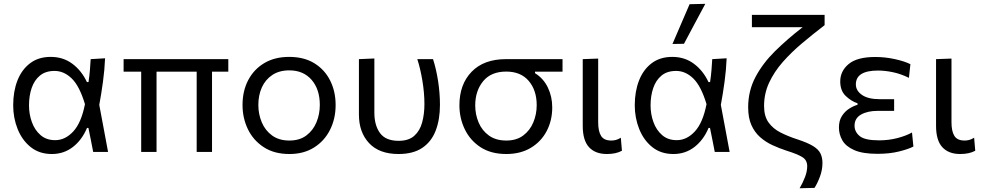

<svg xmlns="http://www.w3.org/2000/svg" viewBox="-20 -812 5250 1026"><path d="M257 11Q190 11 144 -26Q98 -63 74.2 -122.5Q50.5 -182 50.5 -249.5Q50.5 -323.5 73.2 -381.8Q96 -440 140.8 -474Q185.5 -508 251 -508Q317.5 -508 366.8 -471.2Q416 -434.5 444.5 -373.5H453Q458 -407 460.5 -437.5Q463 -468 464.5 -496L541.5 -500.5Q539 -439 530.2 -374.8Q521.5 -310.5 510.5 -251.5Q522.5 -188.5 534 -126Q545.5 -63 557.5 0H478Q471.5 -32 465.5 -64Q459 -96 452.5 -128.5H445Q418 -64 369.5 -26.5Q321 11 257 11ZM275 -63Q328.5 -63 371.5 -109.5Q414.5 -156 434 -255.5Q405 -352 363.5 -392.5Q322 -433 271.5 -433Q223.5 -433 193.5 -408.2Q163.5 -383.5 149.2 -341.8Q135 -300 135 -249Q135 -201.5 150.5 -159Q166 -116.5 197 -89.8Q228 -63 275 -63Z M734.5 0V-429H640.5V-496H1200V-429H1113V0H1031V-429H816.5V0Z M1526.5 11Q1445 11 1389 -25.8Q1333 -62.5 1304.5 -122Q1276 -181.5 1276 -251Q1276 -325.5 1306.2 -383.5Q1336.5 -441.5 1392.2 -474.8Q1448 -508 1525 -508Q1604.5 -508 1659.8 -474Q1715 -440 1744.2 -381.8Q1773.5 -323.5 1773.5 -251Q1773.5 -177.5 1743.5 -118Q1713.5 -58.5 1658.2 -23.8Q1603 11 1526.5 11ZM1526.5 -61Q1581 -61 1617 -88Q1653 -115 1671 -158.5Q1689 -202 1689 -251Q1689 -335 1645 -385.5Q1601 -436 1526 -436Q1472 -436 1435 -411.2Q1398 -386.5 1379.2 -344.8Q1360.5 -303 1360.5 -251Q1360.5 -202 1378.8 -158.5Q1397 -115 1434 -88Q1471 -61 1526.5 -61Z M2109.5 11Q2006.5 11 1952.2 -47.2Q1898 -105.5 1898 -199.5V-496L1980.5 -499.5V-210Q1980.5 -142 2010.8 -100.8Q2041 -59.5 2110 -59.5Q2164 -59.5 2194 -86.5Q2224 -113.5 2236 -158.2Q2248 -203 2248 -256Q2248 -316 2237.2 -380.5Q2226.5 -445 2210 -496H2294Q2311 -443.5 2321 -379Q2331 -314.5 2331 -251.5Q2331 -173 2308.2 -114Q2285.5 -55 2236.8 -22Q2188 11 2109.5 11Z M2685.5 11Q2604 11 2548.2 -25.2Q2492.5 -61.5 2463.8 -121Q2435 -180.5 2435 -249.5Q2435 -361 2500.2 -428.5Q2565.5 -496 2684 -496H2986V-429H2839V-421Q2884 -393 2907.5 -344.5Q2931 -296 2931 -238Q2931 -168.5 2901.5 -112Q2872 -55.5 2816.8 -22.2Q2761.5 11 2685.5 11ZM2685.5 -61Q2740 -61 2776 -88Q2812 -115 2830 -158.2Q2848 -201.5 2848 -250Q2848 -329.5 2805.5 -379.5Q2763 -429.5 2685 -429.5Q2604 -429.5 2561.8 -378Q2519.5 -326.5 2519.5 -248.5Q2519.5 -200 2537.8 -157Q2556 -114 2593 -87.5Q2630 -61 2685.5 -61Z M3223 11Q3161 11 3127.5 -25.5Q3094 -62 3094 -139.5V-496L3176.5 -499V-158.5Q3176.5 -110.5 3192 -85.8Q3207.5 -61 3246.5 -61Q3259.5 -61 3271.5 -64.2Q3283.5 -67.5 3297.5 -76L3303.5 -6.5Q3272 11 3223 11Z M3578.5 11Q3511.5 11 3465.5 -26Q3419.5 -63 3395.8 -122.5Q3372 -182 3372 -249.5Q3372 -323.5 3394.8 -381.8Q3417.5 -440 3462.2 -474Q3507 -508 3572.5 -508Q3639 -508 3688.2 -471.2Q3737.5 -434.5 3766 -373.5H3774.5Q3779.5 -407 3782 -437.5Q3784.5 -468 3786 -496L3863 -500.5Q3860.5 -439 3851.8 -374.8Q3843 -310.5 3832 -251.5Q3844 -188.5 3855.5 -126Q3867 -63 3879 0H3799.5Q3793 -32 3787 -64Q3780.5 -96 3774 -128.5H3766.5Q3739.5 -64 3691 -26.5Q3642.5 11 3578.5 11ZM3596.5 -63Q3650 -63 3693 -109.5Q3736 -156 3755.5 -255.5Q3726.5 -352 3685 -392.5Q3643.5 -433 3593 -433Q3545 -433 3515 -408.2Q3485 -383.5 3470.8 -341.8Q3456.5 -300 3456.5 -249Q3456.5 -201.5 3472 -159Q3487.5 -116.5 3518.5 -89.8Q3549.5 -63 3596.5 -63ZM3573.5 -577Q3596.5 -630.5 3619.5 -684Q3642.5 -737 3665 -789.5L3749 -791.5Q3720 -737.5 3691.5 -684.2Q3663 -631 3635 -578Z M4253 194Q4270 165 4281.8 134.2Q4293.5 103.5 4293.5 76Q4293.5 44 4267.8 27.8Q4242 11.5 4182.5 -7Q4144.5 -19.5 4108 -36.2Q4071.5 -53 4042 -79Q4012.5 -105 3995.2 -143.8Q3978 -182.5 3978 -238.5Q3978 -326.5 4017 -400.2Q4056 -474 4122 -539Q4188 -604 4269 -666.5H3998V-732.5H4386.5V-677.5Q4324 -629.5 4266 -580.8Q4208 -532 4162.2 -479.8Q4116.5 -427.5 4089.8 -369.8Q4063 -312 4063 -245.5Q4063 -191 4086.8 -157.8Q4110.5 -124.5 4150.8 -104Q4191 -83.5 4240.5 -67.5Q4295.5 -49.5 4324.5 -31.8Q4353.5 -14 4364.2 7.8Q4375 29.5 4375 59Q4375 96.5 4361.2 132.8Q4347.5 169 4332.5 192Z M4669 10Q4589.5 10 4544.5 -10Q4499.5 -30 4481.2 -62.2Q4463 -94.5 4463 -130.5Q4463 -167.5 4479.2 -192.5Q4495.5 -217.5 4518.8 -232Q4542 -246.5 4562.5 -252V-260Q4529 -271 4499.5 -299Q4470 -327 4470 -377Q4470 -432 4515 -469.8Q4560 -507.5 4657 -507.5Q4710 -507.5 4762.2 -496Q4814.5 -484.5 4845 -469L4837 -396Q4793.5 -417.5 4751.2 -426.2Q4709 -435 4672 -435Q4553.5 -435 4553.5 -361Q4553.5 -327.5 4586.2 -304.8Q4619 -282 4680.5 -282H4758V-219.5H4669Q4616 -219.5 4581.2 -199.8Q4546.5 -180 4546.5 -140.5Q4546.5 -107.5 4574 -84.8Q4601.5 -62 4678 -62Q4729 -62 4775.8 -74.2Q4822.5 -86.5 4853.5 -104L4861 -29Q4835.5 -15.5 4785.2 -2.8Q4735 10 4669 10Z M5111 11Q5049 11 5015.5 -25.5Q4982 -62 4982 -139.5V-496L5064.5 -499V-158.5Q5064.5 -110.5 5080 -85.8Q5095.5 -61 5134.5 -61Q5147.5 -61 5159.5 -64.2Q5171.5 -67.5 5185.5 -76L5191.5 -6.5Q5160 11 5111 11Z"/></svg>

Font: Heraclito
Style: Regular
Weight: 400
Designer: Kostas Bartsokas (font) & Cristiano Sobral (main changes)
Foundry: Kostas Bartsokas (font) & Cristiano Sobral (main changes)
Version: Version 1.00;July 8, 2020;FontCreator 13.0.0.2655 64-bit